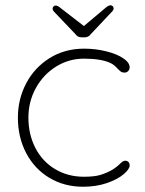

<svg xmlns="http://www.w3.org/2000/svg" viewBox="-20 -700 553 730"><path d="M473 -444Q473 -436 467.5 -430Q462 -424 454 -424Q445 -424 440.5 -427Q436 -430 428 -438Q415 -453 401 -460Q365 -477 299 -477Q242 -477 193.5 -447Q145 -417 116.5 -365.5Q88 -314 88 -253Q88 -189 114.5 -137.5Q141 -86 189.5 -57Q238 -28 299 -28Q339 -28 362 -35Q385 -42 408 -55Q424 -65 436 -77Q441 -82 446 -85.5Q451 -89 456 -89Q464 -89 468.5 -84Q473 -79 473 -71Q473 -57 450 -37.5Q427 -18 386.5 -4Q346 10 296 10Q224 10 167.5 -24Q111 -58 79.5 -118Q48 -178 48 -253Q48 -323 79.5 -383Q111 -443 168.5 -479Q226 -515 300 -515Q343 -515 383.5 -505Q424 -495 448.5 -478.5Q473 -462 473 -444ZM412 -668Q412 -662 406 -656L325 -570Q317 -558 301 -558H291Q275 -558 267 -570L186 -655Q180 -661 180 -667Q180 -672 183.5 -675.5Q187 -679 192 -679Q199 -679 211 -669L299 -601L381 -670Q393 -680 400 -680Q405 -680 408.5 -676.5Q412 -673 412 -668Z"/></svg>

Font: Quicksand Light
Style: Regular
Weight: 300
Designer: Andrew Paglinawan
Foundry: Andrew Paglinawan
Version: Version 3.000